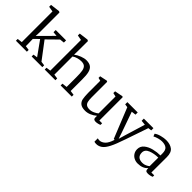

<svg xmlns="http://www.w3.org/2000/svg" viewBox="51 -1751 2961 2961"><g transform="rotate(45 1531.5 -271.0)"><path d="M135 -49V-718L48 -733V-774L204 -793L223 -782V-354L220 -268L446 -496L373 -503V-551H599V-503L525 -495L354 -327L564 -49L632 -40V0H399V-40L468 -50L301 -283L220 -204L223 -103V-49L295 -39V0H56V-39Z M757 -49V-718L674 -733V-774L823 -793L845 -782L844 -561L842 -482Q884 -515 940 -536Q996 -557 1037 -557Q1103 -557 1138.5 -530.5Q1174 -504 1188 -448Q1202 -392 1201 -296V-49L1274 -39V0H1031V-39L1113 -49V-260Q1113 -347 1105 -394.5Q1097 -442 1072 -466Q1047 -490 994 -490Q958 -490 917.5 -479Q877 -468 845 -445V-49L917 -39V0H684V-39Z M1362 -496V-531L1482 -556L1499 -547V-211Q1499 -152 1507.5 -118.5Q1516 -85 1539.5 -68.5Q1563 -52 1607 -52Q1649 -52 1690.5 -72Q1732 -92 1750 -110V-478L1689 -492V-530L1823 -556L1836 -548V-40H1896V-5Q1881 3 1855 9Q1829 15 1808 15Q1759 15 1759 -25V-66Q1715 -29 1667.5 -9.5Q1620 10 1573 10Q1501 10 1466 -18.5Q1431 -47 1422 -94.5Q1413 -142 1412 -224V-483Z M2053 177Q2097 177 2140 139Q2183 101 2213 4H2194L1995 -490L1941 -498V-546H2166V-498L2093 -489L2210 -158L2246 -51L2276 -155L2378 -490L2300 -498V-546H2509V-498L2453 -491L2431 -426Q2363 -226 2325 -117Q2287 -8 2276 18Q2236 121 2194.5 176.5Q2153 232 2097 246Q2081 251 2053 251Q2042 251 2029.5 249Q2017 247 2013 244V171Q2030 177 2053 177Z M2971 -377 2970 -40H3032V-9Q3015 0 2991 5.5Q2967 11 2942 11Q2909 11 2898.5 -3Q2888 -17 2888 -55Q2832 12 2721 12Q2676 12 2639 -7.5Q2602 -27 2581 -61.5Q2560 -96 2560 -139Q2560 -206 2612 -247.5Q2664 -289 2738 -307Q2812 -325 2883 -325V-367Q2883 -441 2848 -468.5Q2813 -496 2746 -496Q2714 -496 2672 -484.5Q2630 -473 2599 -456L2582 -498Q2615 -525 2674.5 -540.5Q2734 -556 2778 -556Q2867 -556 2919 -516Q2971 -476 2971 -377ZM2648 -154Q2648 -46 2768 -46Q2801 -46 2833 -60.5Q2865 -75 2882 -91L2883 -278Q2795 -278 2721.5 -249Q2648 -220 2648 -154Z"/></g></svg>

Font: Grenzecho Serif
Style: Serif-Regular
Weight: 400
Designer: Dan Reynolds
Foundry: Dan Reynolds
Version: Version 1.001; ttfautohint (v1.1) -l 5 -r 5 -G 72 -x 0 -D la